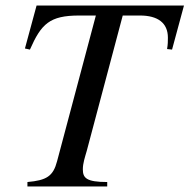

<svg xmlns="http://www.w3.org/2000/svg" viewBox="-20 -673 684 693"><path d="M644 -653H112L70 -498L88 -494C129 -587 159 -617 266 -617H326L186 -91C172 -37 148 -22 79 -16V0H367V-16C291 -16 279 -31 279 -62C279 -84 287 -107 293 -128L423 -617H485C550 -617 586 -590 586 -537C586 -524 586 -513 583 -496L601 -494Z"/></svg>

Font: XITS
Style: Italic
Weight: 400
Italic angle: -16.33°
Designer: MicroPress Inc., with final additions and corrections provided by Coen Hoffman, Elsevier (retired)
Version: Version 1.302